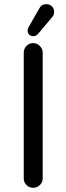

<svg xmlns="http://www.w3.org/2000/svg" viewBox="-20 -894 318 920"><path d="M112.3 -748Q112.3 -755.9 119.1 -767.6L168.9 -854.5Q178.7 -874 202.1 -874Q217.8 -874 228.5 -863.8Q239.3 -853.5 239.3 -836.9Q239.3 -821.3 229.5 -811.5L162.1 -731.4Q153.3 -720.7 139.6 -720.7Q127.9 -720.7 120.1 -728Q112.3 -735.4 112.3 -748ZM93.8 -39.1V-641.6Q93.8 -660.2 106.9 -673.8Q120.1 -687.5 138.7 -687.5Q157.2 -687.5 170.9 -673.8Q184.6 -660.2 184.6 -641.6V-39.1Q184.6 -20.5 170.9 -7.3Q157.2 5.9 138.7 5.9Q120.1 5.9 106.9 -7.3Q93.8 -20.5 93.8 -39.1Z"/></svg>

Font: jf-openhuninn-1.0
Style: Regular
Weight: 400
Designer: [Kosugi Maru]
      Designed by Motoya company      

      [Varela Round]
      Joe Prince(Latin component); Avraham Co
Foundry: justfont CO.,LTD.
Version: 1.0